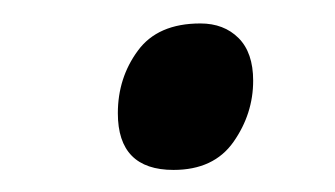

<svg xmlns="http://www.w3.org/2000/svg" viewBox="-20 -432 291 167"><path d="M130.9 -284.2Q82.5 -284.2 82.5 -333.5Q82.5 -364.3 99.9 -387.9Q117.2 -411.6 154.3 -411.6Q174.8 -411.6 187.5 -398.9Q200.2 -386.2 200.2 -361.8Q200.2 -333 183.1 -308.6Q166 -284.2 130.9 -284.2Z"/></svg>

Font: Open Sans
Style: Italic
Weight: 400
Italic angle: -12°
Designer: Monotype Design Team
Foundry: Monotype Imaging Inc.
Version: Version 3.000; ttfautohint (v1.8.4)